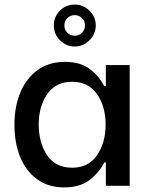

<svg xmlns="http://www.w3.org/2000/svg" viewBox="-20 -811 659 838"><path d="M43 -266Q43 -346 69 -408Q95 -470 144.5 -505.5Q194 -541 263 -541Q332 -541 373 -509Q414 -477 435 -435H442V-527H546V0H442V-102H435Q413 -58 371 -25.5Q329 7 260 7Q192 7 143 -28Q94 -63 68.5 -125Q43 -187 43 -266ZM441 -267Q441 -346 403.5 -400Q366 -454 295 -454Q223 -454 186 -400Q149 -346 149 -268Q149 -188 185.5 -133.5Q222 -79 295 -79Q366 -79 403.5 -133.5Q441 -188 441 -267ZM215 -700Q215 -738 241.5 -764.5Q268 -791 306 -791Q344 -791 371 -764Q398 -737 398 -700Q398 -663 370.5 -635.5Q343 -608 306 -608Q269 -608 242 -635Q215 -662 215 -700ZM351 -700Q351 -719 338 -732Q325 -745 306 -745Q287 -745 274 -732Q261 -719 261 -700Q261 -681 274 -668Q287 -655 306 -655Q325 -655 338 -668Q351 -681 351 -700Z"/></svg>

Font: Be Vietnam Medium
Style: Regular
Weight: 500
Designer: Gabriel Lam
Foundry: TypeRant
Version: Version 4.000